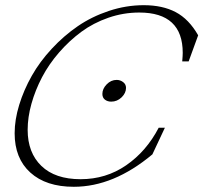

<svg xmlns="http://www.w3.org/2000/svg" viewBox="-20 -696 772 729"><path d="M260.3 13.2Q154.8 13.2 95.2 -40.8Q35.6 -94.7 35.6 -189.9Q35.6 -241.7 53 -298.1Q70.3 -354.5 100.8 -408.4Q131.3 -462.4 176.8 -511.2Q222.2 -560.1 275.1 -596.4Q328.1 -632.8 393.3 -654.5Q458.5 -676.3 525.9 -676.3Q597.2 -676.3 647.2 -649.9Q697.3 -623.5 732.4 -562L696.3 -462.9H671.9Q673.8 -485.4 673.8 -495.1Q673.8 -648.4 508.8 -648.4Q448.7 -648.4 391.6 -628.7Q334.5 -608.9 288.8 -575.2Q243.2 -541.5 204.3 -496.8Q165.5 -452.1 139.6 -402.8Q113.8 -353.5 99.4 -302Q85 -250.5 85 -203.1Q85 -116.2 137.2 -65.9Q189.5 -15.6 286.1 -15.6Q382.3 -15.6 459 -68.4Q535.6 -121.1 582.5 -210.9H606L558.6 -109.9Q411.6 13.2 260.3 13.2ZM402.3 -310.1Q388.2 -310.1 378.4 -317.6Q368.7 -325.2 368.7 -339.4Q368.7 -358.9 385 -375.7Q401.4 -392.6 422.9 -392.6Q436.5 -392.6 447.5 -384.3Q458.5 -376 458.5 -362.3Q458.5 -342.8 441.7 -326.4Q424.8 -310.1 402.3 -310.1Z"/></svg>

Font: Elstob ExtraLight
Style: Italic
Weight: 200
Italic angle: -20°
Designer: Peter S. Baker
Version: Version 1.015